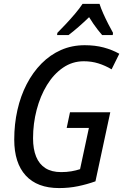

<svg xmlns="http://www.w3.org/2000/svg" viewBox="-20 -957 633 987"><path d="M283.7 9.8Q171.4 9.8 112.3 -54.7Q53.2 -119.1 53.2 -239.7Q53.2 -319.3 69.6 -391.6Q85.9 -463.9 117.4 -524.7Q148.9 -585.4 193.4 -630.4Q237.8 -675.3 293.7 -700Q349.6 -724.6 415.5 -724.6Q469.2 -724.6 512.9 -712.9Q556.6 -701.2 593.3 -680.7L553.7 -600.6Q521 -620.1 485.8 -631.1Q450.7 -642.1 410.6 -642.1Q352.1 -642.1 304 -609.1Q255.9 -576.2 221.4 -519.8Q187 -463.4 168.5 -392.6Q149.9 -321.8 149.9 -246.1Q149.9 -190.4 165.8 -151.6Q181.6 -112.8 213.6 -92.5Q245.6 -72.3 294.4 -72.3Q322.3 -72.3 346.7 -76.4Q371.1 -80.6 391.6 -87.4L437 -299.3H322.8L339.8 -379.9H546.9L470.7 -24.9Q427.2 -9.3 381.1 0.2Q335 9.8 283.7 9.8ZM273.4 -776.9 274.9 -788.1Q295.4 -808.6 319.6 -834.5Q343.8 -860.4 366.5 -887.2Q389.2 -914.1 404.3 -937H491.7Q498.5 -915 510.7 -887.7Q522.9 -860.4 536.6 -833.7Q550.3 -807.1 561 -788.1L559.6 -776.9H504.9Q494.6 -788.6 483.2 -803.2Q471.7 -817.9 460.2 -834.5Q448.7 -851.1 438 -868.7Q410.2 -841.8 383.3 -818.4Q356.4 -794.9 332.5 -776.9Z"/></svg>

Font: Open Sans SemiCondensed Medium
Style: Italic
Weight: 500
Width: 4
Italic angle: -12°
Designer: Monotype Design Team
Foundry: Monotype Imaging Inc.
Version: Version 3.000